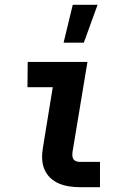

<svg xmlns="http://www.w3.org/2000/svg" viewBox="-20 -777 540 797"><path d="M244 -600 282 -757H385L328 -600ZM312 0Q289 0 266.5 -3.5Q244 -7 224 -15.5Q204 -24 188.5 -39Q173 -54 164.5 -74Q156 -94 155 -117Q154 -140 158 -163L199 -415H94L95 -520H343L281 -146Q280 -138 280.5 -130Q281 -122 285 -116Q289 -110 296.5 -107.5Q304 -105 312 -105H395V0Z"/></svg>

Font: Iosevka SS18 Extrabold
Style: Italic
Weight: 800
Italic angle: -9°
Monospace: yes
Designer: Belleve Invis
Foundry: Belleve Invis
Version: Version 25.1.1; ttfautohint (v1.8.4)